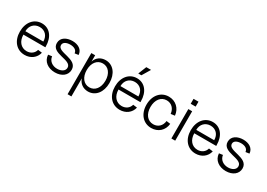

<svg xmlns="http://www.w3.org/2000/svg" viewBox="6 -1677 3934 2828"><g transform="rotate(30 1972.5 -262.5)"><path d="M278 16C382 16 463 -45 485 -140L416 -149C400 -87 346 -47 277 -47C181 -47 116 -123 116 -235H489V-248C489 -410 403 -516 272 -516C140 -516 48 -407 48 -250C48 -92 141 16 278 16ZM421 -293H116C116 -387 179 -453 270 -453C360 -453 421 -389 421 -293Z M794 16C910 16 991 -48 991 -141C991 -326 672 -257 672 -379C672 -431 730 -453 789 -453C849 -453 902 -430 907 -373L970 -382C964 -473 884 -516 791 -516C696 -516 604 -472 604 -375C604 -195 923 -271 923 -137C923 -78 861 -47 796 -47C717 -47 651 -92 641 -170L578 -161C585 -48 678 16 794 16Z M1356 16C1483 16 1570 -93 1570 -250C1570 -408 1483 -516 1356 -516C1271 -516 1206 -468 1183 -393V-500H1118V200H1183V-108C1206 -33 1272 16 1356 16ZM1343 -47C1248 -47 1184 -129 1184 -250C1184 -372 1248 -453 1343 -453C1438 -453 1502 -372 1502 -250C1502 -129 1438 -47 1343 -47Z M1895 16C1999 16 2080 -45 2102 -140L2033 -149C2017 -87 1963 -47 1894 -47C1798 -47 1733 -123 1733 -235H2106V-248C2106 -410 2020 -516 1889 -516C1757 -516 1665 -407 1665 -250C1665 -92 1758 16 1895 16ZM2038 -293H1733C1733 -387 1796 -453 1887 -453C1977 -453 2038 -389 2038 -293ZM1867 -585H1920L2004 -725H1923Z M2431 16C2548 16 2635 -62 2646 -178L2578 -187C2570 -103 2511 -47 2430 -47C2333 -47 2269 -128 2269 -249C2269 -371 2334 -453 2430 -453C2511 -453 2570 -395 2578 -308L2646 -317C2634 -435 2547 -516 2430 -516C2295 -516 2201 -406 2201 -249C2201 -92 2295 16 2431 16Z M2768 0H2833V-500H2768ZM2759 -585H2843V-669H2759Z M3184 16C3288 16 3369 -45 3391 -140L3322 -149C3306 -87 3252 -47 3183 -47C3087 -47 3022 -123 3022 -235H3395V-248C3395 -410 3309 -516 3178 -516C3046 -516 2954 -407 2954 -250C2954 -92 3047 16 3184 16ZM3327 -293H3022C3022 -387 3085 -453 3176 -453C3266 -453 3327 -389 3327 -293Z M3700 16C3816 16 3897 -48 3897 -141C3897 -326 3578 -257 3578 -379C3578 -431 3636 -453 3695 -453C3755 -453 3808 -430 3813 -373L3876 -382C3870 -473 3790 -516 3697 -516C3602 -516 3510 -472 3510 -375C3510 -195 3829 -271 3829 -137C3829 -78 3767 -47 3702 -47C3623 -47 3557 -92 3547 -170L3484 -161C3491 -48 3584 16 3700 16Z"/></g></svg>

Font: Uncut Sans Book
Style: Regular
Weight: 350
Designer: Kasper Nordkvist
Foundry: UNCUT.wtf
Version: Version 1.304;Glyphs 3.2 (3246)